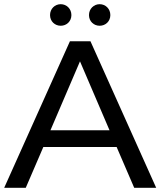

<svg xmlns="http://www.w3.org/2000/svg" viewBox="-21 -897 766 917"><path d="M-1 0H102L186 -195H536L620 0H725L411 -700H313ZM455 -774C483 -774 506 -795 506 -825C506 -855 483 -877 455 -877C427 -877 404 -855 404 -825C404 -795 427 -774 455 -774ZM269 -774C297 -774 320 -795 320 -825C320 -855 297 -877 269 -877C241 -877 218 -855 218 -825C218 -795 241 -774 269 -774ZM220 -275 361 -604 502 -275Z"/></svg>

Font: Chess Sans Medium
Style: Regular
Weight: 500
Designer: Wolf Bōese
Foundry: Wolf Bōese
Version: Version 7.223;Glyphs 3.3 (3306)